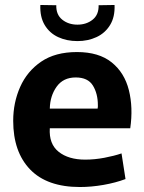

<svg xmlns="http://www.w3.org/2000/svg" viewBox="-20 -740 580 771"><path d="M301 11Q169 11 101 -59.5Q33 -130 33 -255Q33 -328 61 -391Q89 -454 145.5 -492.5Q202 -531 289 -531Q377 -531 428.5 -489.5Q480 -448 497.5 -378Q515 -308 503 -225H180Q176 -162 215.5 -130.5Q255 -99 322 -99Q360 -99 399.5 -106.5Q439 -114 468 -124L484 -21Q444 -6 395.5 2.5Q347 11 301 11ZM284 -429Q234 -429 207.5 -392Q181 -355 180 -304H372Q373 -308 373 -311.5Q373 -315 373 -318Q373 -364 353 -396.5Q333 -429 284 -429ZM291 -575Q248 -575 213.5 -591Q179 -607 159.5 -639.5Q140 -672 142 -720L206 -719Q205 -681 230 -661Q255 -641 291 -641Q327 -641 352 -661Q377 -681 376 -719L440 -720Q442 -672 422 -639.5Q402 -607 367.5 -591Q333 -575 291 -575Z"/></svg>

Font: Murecho SemiBold
Style: Regular
Weight: 600
Designer: Neil Summerour
Foundry: Positype
Version: Version 1.010; ttfautohint (v1.8.3)